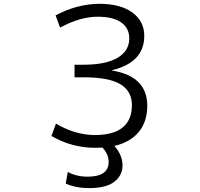

<svg xmlns="http://www.w3.org/2000/svg" viewBox="-20 -760 1040 1000"><path d="M563.5 -394.5V-392.6Q746.1 -363.3 747.1 -210Q747.1 -127 703.1 -73.2Q659.2 -19.5 576.2 0Q618.2 48.8 618.2 101.6Q618.2 153.3 575.7 186.5Q533.2 219.7 443.4 219.7Q376 219.7 322.3 196.3L333 135.7Q378.9 160.2 435.5 160.2Q545.9 160.2 545.9 84Q545.9 43 513.7 8.8Q502 9.8 476.6 9.8Q353.5 9.8 248 -51.8L271.5 -116.2Q370.1 -57.6 472.7 -56.6Q667 -56.6 667 -212.9Q667 -285.2 606.9 -321.3Q546.9 -357.4 415 -357.4H368.2V-422.9H415Q531.2 -422.9 592.3 -459Q653.3 -495.1 653.3 -559.6Q653.3 -613.3 611.3 -643.1Q569.3 -672.9 488.3 -672.9Q397.5 -672.9 293 -616.2L269.5 -679.7Q379.9 -739.3 498 -740.2Q607.4 -740.2 669.4 -694.8Q731.4 -649.4 731.4 -573.2Q731.4 -434.6 563.5 -394.5Z"/></svg>

Font: Gen Shin Gothic Monospace Normal
Style: Regular
Weight: 350
Designer: [Source Han Sans]
Ryoko NISHIZUKA  (kana & ideographs); Paul D. Hunt (Latin, Greek & Cyrillic); Wenlong ZHANG  (bopomofo
Version: Version 1.002.20150607